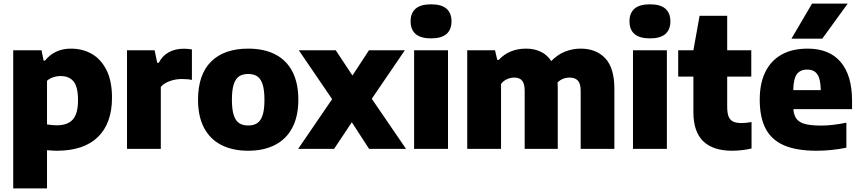

<svg xmlns="http://www.w3.org/2000/svg" viewBox="-20 -828 4784 1068"><path d="M53.5 -548.5H211L222.5 -491H230.5Q254.5 -522 291 -539.8Q327.5 -557.5 374.5 -557.5Q438.5 -557.5 490 -528.5Q541.5 -499.5 572.2 -438.5Q603 -377.5 603 -285Q603 -142 524.5 -65.8Q446 10.5 296 10.5Q274.5 10.5 241.5 7.5V220H53.5ZM414 -270.5Q414 -345 389.2 -375Q364.5 -405 317.5 -405Q296 -405 275.8 -398.2Q255.5 -391.5 241.5 -378.5V-136Q271.5 -131 295.5 -131Q356.5 -131 385.2 -163.5Q414 -196 414 -270.5Z M686.5 -548.5H840L854.5 -478.5H863Q883.5 -518.5 919.5 -537.8Q955.5 -557 1003 -557Q1023.5 -557 1047.5 -553V-383.5Q1025.5 -388.5 991 -388.5Q956.5 -388.5 924.2 -376.8Q892 -365 874.5 -344.5V0H686.5Z M1081.5 -272.5Q1081.5 -413 1154 -485.2Q1226.5 -557.5 1360.5 -557.5Q1449 -557.5 1511.5 -525.2Q1574 -493 1606.8 -429.2Q1639.5 -365.5 1639.5 -273.5Q1639.5 -181 1606 -117.5Q1572.5 -54 1509.8 -21.8Q1447 10.5 1360.5 10.5Q1274 10.5 1211.2 -21.5Q1148.5 -53.5 1115 -117Q1081.5 -180.5 1081.5 -272.5ZM1451 -272.5Q1451 -327 1440.8 -358.8Q1430.5 -390.5 1410.8 -403.5Q1391 -416.5 1360.5 -416.5Q1330 -416.5 1310.2 -403.5Q1290.5 -390.5 1280.2 -359Q1270 -327.5 1270 -273.5Q1270 -219 1280.2 -187.5Q1290.5 -156 1310.2 -143Q1330 -130 1360.5 -130Q1391 -130 1410.8 -143Q1430.5 -156 1440.8 -187.2Q1451 -218.5 1451 -272.5Z M2048 -278.5 2238.5 0H2033L1937 -148L1838.5 0H1638.5L1827.5 -276.5L1642 -548.5H1847.5L1940.5 -408L2032.5 -548.5H2232Z M2283.5 0V-548.5H2472V0ZM2264 -709.5Q2264 -755.5 2292 -779.8Q2320 -804 2378 -804Q2435.5 -804 2463.5 -779.8Q2491.5 -755.5 2491.5 -709.5Q2491.5 -663 2463.5 -638.8Q2435.5 -614.5 2378 -614.5Q2320 -614.5 2292 -638.8Q2264 -663 2264 -709.5Z M3397.5 -333.5V0H3210V-323Q3210 -363 3194.2 -379.8Q3178.5 -396.5 3150 -396.5Q3130 -396.5 3112.5 -389.8Q3095 -383 3081.5 -369.5Q3082.5 -350.5 3082.5 -340V0H2898.5V-323Q2898.5 -363 2884 -379.8Q2869.5 -396.5 2841.5 -396.5Q2819.5 -396.5 2799.5 -387.2Q2779.5 -378 2767 -361V0H2579V-548.5H2733.5L2746 -495H2754.5Q2812.5 -557.5 2906.5 -557.5Q2951.5 -557.5 2987.5 -540.5Q3023.5 -523.5 3046.5 -488.5Q3080 -523.5 3122 -540.5Q3164 -557.5 3209.5 -557.5Q3296.5 -557.5 3347 -503.5Q3397.5 -449.5 3397.5 -333.5Z M3501 0V-548.5H3689.5V0ZM3481.5 -709.5Q3481.5 -755.5 3509.5 -779.8Q3537.5 -804 3595.5 -804Q3653 -804 3681 -779.8Q3709 -755.5 3709 -709.5Q3709 -663 3681 -638.8Q3653 -614.5 3595.5 -614.5Q3537.5 -614.5 3509.5 -638.8Q3481.5 -663 3481.5 -709.5Z M4160.5 -149V-2Q4138 3.5 4108.8 7Q4079.5 10.5 4053 10.5Q3946.5 10.5 3891.8 -42.2Q3837 -95 3837 -204.5V-402H3752.5V-548.5H3837L3871.5 -740H4025V-548.5H4159V-402H4025V-233.5Q4025 -199 4033 -179.5Q4041 -160 4058.2 -151.8Q4075.5 -143.5 4106 -143.5Q4126.5 -143.5 4160.5 -149Z M4719.5 -221H4393Q4396 -186.5 4410.8 -166.8Q4425.5 -147 4458.2 -138.2Q4491 -129.5 4549 -129.5Q4609 -129.5 4688 -145.5V-6.5Q4605.5 10.5 4522 10.5Q4411.5 10.5 4342 -19.2Q4272.5 -49 4239.2 -111.8Q4206 -174.5 4206 -274.5Q4206 -363.5 4236.8 -427Q4267.5 -490.5 4327 -524Q4386.5 -557.5 4472 -557.5Q4593.5 -557.5 4656.5 -482.8Q4719.5 -408 4719.5 -268.5ZM4392.5 -326.5H4545.5Q4544.5 -389 4526.2 -415Q4508 -441 4470 -441Q4431 -441 4412.2 -415Q4393.5 -389 4392.5 -326.5ZM4382.5 -613 4497 -808H4695.5L4554 -613Z"/></svg>

Font: Encode Sans ExtraBold
Style: Regular
Weight: 800
Designer: Multiple Designers
Foundry: Impallari Type
Version: Version 2.000